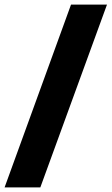

<svg xmlns="http://www.w3.org/2000/svg" viewBox="-31 -763 487 838"><path d="M-11 55 279 -743H436L145 55Z"/></svg>

Font: Saira Thin ExtraBold
Style: Regular
Weight: 800
Version: Version 1.101